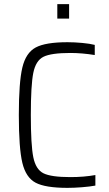

<svg xmlns="http://www.w3.org/2000/svg" viewBox="-20 -900 529 928"><path d="M71 -344Q71 -502 88 -573.5Q105 -645 152.5 -670.5Q200 -696 306 -696Q340 -696 377.5 -692.5Q415 -689 438 -683V-634Q376 -644 320 -644Q227 -644 190 -625.5Q153 -607 141 -548Q129 -489 129 -344Q129 -199 141 -140Q153 -81 190 -62.5Q227 -44 320 -44Q386 -44 441 -54V-3Q414 2 376 5Q338 8 306 8Q199 8 152 -17Q105 -42 88 -113Q71 -184 71 -344ZM257 -880H314V-810H257Z"/></svg>

Font: Saira SemiCondensed Light
Style: Regular
Weight: 300
Width: 4
Designer: Hector Gatti with collaboration of the Omnibus-Type team
Foundry: Omnibus-Type
Version: Version 0.072; ttfautohint (v1.8)